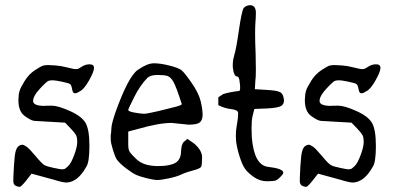

<svg xmlns="http://www.w3.org/2000/svg" viewBox="-20 -684 1517 739"><path d="M50.8 -298.8Q51.8 -314.5 52.2 -319.8Q52.7 -325.2 55.7 -335.4Q58.6 -345.7 74.7 -372.1Q90.8 -398.4 114.7 -414.1Q138.7 -429.7 146.5 -431.6Q154.3 -433.6 164.6 -433.6Q174.8 -433.6 194.3 -432.1Q213.9 -430.7 239.3 -424.3Q264.6 -418 269 -418Q273.4 -418 277.8 -418.5Q282.2 -418.9 295.4 -427.7Q308.6 -436.5 325.2 -436.5Q341.8 -436.5 341.8 -422.4Q341.8 -408.2 322.8 -374.5Q303.7 -340.8 288.1 -333Q275.4 -325.2 271.5 -325.2H265.6Q259.8 -327.1 257.3 -341.8Q254.9 -356.4 249.5 -360.4Q244.1 -364.3 218.3 -369.6Q192.4 -375 183.1 -375Q173.8 -375 167 -373Q160.2 -371.1 133.8 -342.8Q107.4 -314.5 107.4 -295.4Q107.4 -276.4 152.3 -276.4Q153.3 -276.4 154.3 -276.9Q155.3 -277.3 179.2 -277.3Q203.1 -277.3 249 -256.8Q294.9 -236.3 309.6 -210.4Q324.2 -184.6 324.2 -121.6Q324.2 -58.6 311.5 -41Q279.3 16.6 236.3 18.6Q221.7 18.6 187.5 7.8L101.6 -15.6L80.1 11.7Q61.5 35.2 55.2 35.2Q48.8 35.2 40 30.8Q31.2 26.4 31.2 11.7Q31.2 -2.9 33.7 -45.4Q36.1 -87.9 40.5 -102.5Q44.9 -117.2 52.2 -122.1Q59.6 -127 65.4 -127Q71.3 -127 82 -119.6Q92.8 -112.3 117.2 -83Q141.6 -53.7 151.4 -48.3Q161.1 -43 187.5 -37.6Q213.9 -32.2 218.3 -32.2Q222.7 -32.2 227.1 -33.2Q231.4 -34.2 242.7 -44.9Q253.9 -55.7 265.6 -87.4Q277.3 -119.1 277.3 -137.2Q277.3 -155.3 272.5 -164.1Q267.6 -172.9 253.9 -187.5L230.5 -211.9L111.3 -218.8Q97.7 -220.7 74.2 -238.3Q50.8 -255.9 50.8 -298.8Z M473.6 -126Q473.6 -112.3 477.1 -103.5Q480.5 -94.7 506.3 -70.3Q532.2 -45.9 584 -44.9H590.8Q633.8 -44.9 654.8 -57.1Q675.8 -69.3 676.8 -99.6Q677.7 -129.9 688.5 -138.7L701.2 -149.4L725.6 -132.8Q757.8 -106.4 757.8 -78.1Q757.8 -49.8 754.4 -42.5Q751 -35.2 724.1 -28.3Q697.3 -21.5 678.7 -12.7Q660.2 -3.9 629.9 2.4Q599.6 8.8 585.9 8.8Q572.3 8.8 544.9 2Q517.6 -4.9 504.4 -10.7Q491.2 -16.6 465.3 -36.1Q439.5 -55.7 428.7 -71.3Q421.9 -83 414.1 -108.9Q406.2 -134.8 406.2 -147.5V-164.1Q408.2 -172.9 408.7 -189.9Q409.2 -207 423.8 -250Q473.6 -389.6 510.3 -415Q546.9 -440.4 572.3 -440.4Q597.7 -440.4 632.3 -431.6Q667 -422.9 678.7 -413.6Q690.4 -404.3 717.8 -364.7Q745.1 -325.2 752.4 -294.4Q759.8 -263.7 759.8 -242.7Q759.8 -221.7 749 -212.9Q738.3 -204.1 706.1 -204.1L640.6 -210.9Q590.8 -210.9 506.8 -186.5L473.6 -177.7ZM547.9 -384.8Q519.5 -356.4 496.6 -310.5Q473.6 -264.6 473.6 -260.7Q473.6 -254.9 498.5 -250.5Q523.4 -246.1 534.7 -246.1Q545.9 -246.1 588.9 -256.3Q631.8 -266.6 655.8 -272.9Q679.7 -279.3 679.7 -283.2Q658.2 -350.6 647.5 -369.1Q636.7 -387.7 624.5 -391.6Q612.3 -395.5 586.4 -395.5Q560.5 -395.5 547.9 -384.8Z M1065.4 -9.8Q1050.8 6.8 1042 10.3Q1033.2 13.7 1007.3 13.7Q981.4 13.7 958 -2Q934.6 -18.6 923.8 -33.2Q913.1 -47.9 902.8 -79.6Q892.6 -111.3 888.7 -140.6Q887.7 -151.4 887.7 -162.1Q887.7 -181.6 891.6 -203.1Q896.5 -228.5 896.5 -243.2Q896.5 -243.2 896.5 -250Q895.5 -261.7 866.2 -264.6Q842.8 -267.6 820.3 -279.3V-309.6L839.8 -322.3Q866.2 -330.1 900.4 -334Q904.3 -335 904.3 -346.7Q904.3 -355.5 902.3 -369.1Q900.4 -389.6 892.6 -389.6Q879.9 -389.6 876 -425.8Q876 -429.7 876 -433.6Q876 -433.6 876 -438.5Q876 -452.1 880.9 -468.8Q888.7 -492.2 899.4 -566.9Q910.2 -641.6 918 -653.3Q926.8 -663.1 942.4 -664.1Q962.9 -664.1 964.8 -638.7Q964.8 -638.7 964.8 -629.9Q964.8 -617.2 962.9 -593.8Q961.9 -578.1 961.9 -552.7Q961.9 -523.4 963.9 -476.6Q964.8 -440.4 964.8 -416Q964.8 -383.8 962.9 -374L960.9 -340.8L1006.8 -337.9Q1045.9 -335.9 1058.6 -329.1Q1070.3 -322.3 1072.3 -302.7Q1072.3 -300.8 1073.2 -298.8Q1073.2 -283.2 1062.5 -276.4Q1049.8 -268.6 1007.8 -266.6L959 -264.6L952.1 -237.3Q948.2 -219.7 948.2 -191.4Q948.2 -174.8 949.2 -155.3Q958 -48.8 1010.7 -42Q1070.3 -35.2 1070.3 -19.5Q1070.3 -14.6 1065.4 -9.8Z M1153.3 -298.8Q1154.3 -314.5 1154.8 -319.8Q1155.3 -325.2 1158.2 -335.4Q1161.1 -345.7 1177.2 -372.1Q1193.4 -398.4 1217.3 -414.1Q1241.2 -429.7 1249 -431.6Q1256.8 -433.6 1267.1 -433.6Q1277.3 -433.6 1296.9 -432.1Q1316.4 -430.7 1341.8 -424.3Q1367.2 -418 1371.6 -418Q1376 -418 1380.4 -418.5Q1384.8 -418.9 1397.9 -427.7Q1411.1 -436.5 1427.7 -436.5Q1444.3 -436.5 1444.3 -422.4Q1444.3 -408.2 1425.3 -374.5Q1406.2 -340.8 1390.6 -333Q1377.9 -325.2 1374 -325.2H1368.2Q1362.3 -327.1 1359.9 -341.8Q1357.4 -356.4 1352.1 -360.4Q1346.7 -364.3 1320.8 -369.6Q1294.9 -375 1285.6 -375Q1276.4 -375 1269.5 -373Q1262.7 -371.1 1236.3 -342.8Q1210 -314.5 1210 -295.4Q1210 -276.4 1254.9 -276.4Q1255.9 -276.4 1256.8 -276.9Q1257.8 -277.3 1281.7 -277.3Q1305.7 -277.3 1351.6 -256.8Q1397.5 -236.3 1412.1 -210.4Q1426.8 -184.6 1426.8 -121.6Q1426.8 -58.6 1414.1 -41Q1381.8 16.6 1338.9 18.6Q1324.2 18.6 1290 7.8L1204.1 -15.6L1182.6 11.7Q1164.1 35.2 1157.7 35.2Q1151.4 35.2 1142.6 30.8Q1133.8 26.4 1133.8 11.7Q1133.8 -2.9 1136.2 -45.4Q1138.7 -87.9 1143.1 -102.5Q1147.5 -117.2 1154.8 -122.1Q1162.1 -127 1168 -127Q1173.8 -127 1184.6 -119.6Q1195.3 -112.3 1219.7 -83Q1244.1 -53.7 1253.9 -48.3Q1263.7 -43 1290 -37.6Q1316.4 -32.2 1320.8 -32.2Q1325.2 -32.2 1329.6 -33.2Q1334 -34.2 1345.2 -44.9Q1356.4 -55.7 1368.2 -87.4Q1379.9 -119.1 1379.9 -137.2Q1379.9 -155.3 1375 -164.1Q1370.1 -172.9 1356.4 -187.5L1333 -211.9L1213.9 -218.8Q1200.2 -220.7 1176.8 -238.3Q1153.3 -255.9 1153.3 -298.8Z"/></svg>

Font: Drukaatie burti
Style: Light
Weight: 300
Version: Version 0.14